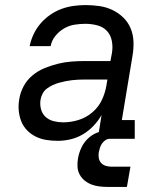

<svg xmlns="http://www.w3.org/2000/svg" viewBox="-20 -548 640 758"><path d="M208 8Q185 8 163 4.5Q141 1 121.5 -8.5Q102 -18 87 -33.5Q72 -49 64 -69Q56 -89 54 -111.5Q52 -134 56 -156Q60 -183 73.5 -208Q87 -233 109 -251Q131 -269 157 -279.5Q183 -290 209.5 -296.5Q236 -303 262.5 -305Q289 -307 315 -307H416L422 -339Q426 -363 421.5 -386.5Q417 -410 402 -426Q387 -442 364 -448Q341 -454 317 -454Q296 -454 274 -450.5Q252 -447 232.5 -435.5Q213 -424 198.5 -406Q184 -388 180 -366H97Q102 -390 112.5 -412.5Q123 -435 139.5 -454.5Q156 -474 177.5 -489Q199 -504 222 -512.5Q245 -521 269.5 -524.5Q294 -528 317 -528Q345 -528 372.5 -524Q400 -520 424 -508.5Q448 -497 467 -478.5Q486 -460 496 -435.5Q506 -411 507 -383Q508 -355 503 -327L461 -74H512V0H366L381 -94Q368 -71 349 -51Q330 -31 307 -17.5Q284 -4 258.5 2Q233 8 208 8ZM230 -65Q259 -65 289 -74Q319 -83 343.5 -103.5Q368 -124 381.5 -152Q395 -180 400 -210L404 -234H315Q302 -234 289.5 -233.5Q277 -233 264.5 -231.5Q252 -230 239.5 -227.5Q227 -225 214 -221.5Q201 -218 189 -212.5Q177 -207 166 -199Q155 -191 148.5 -179Q142 -167 140 -154Q137 -135 142 -116.5Q147 -98 160.5 -86Q174 -74 192.5 -69.5Q211 -65 230 -65ZM406 190Q389 190 372.5 188Q356 186 341.5 180.5Q327 175 314.5 165Q302 155 294.5 141Q287 127 286 110.5Q285 94 288 77Q292 54 302.5 32.5Q313 11 331.5 -5Q350 -21 373 -27.5Q396 -34 418 -34L413 0Q404 0 396 5.5Q388 11 382.5 19Q377 27 374.5 35.5Q372 44 370 53Q368 65 370 76Q372 87 379 95Q386 103 397 106.5Q408 110 420 110H495L481 190Z"/></svg>

Font: Iosevka Etoile Oblique
Style: Regular
Weight: 400
Italic angle: -9°
Designer: Belleve Invis
Foundry: Belleve Invis
Version: Version 15.5.2; ttfautohint (v1.8.4)